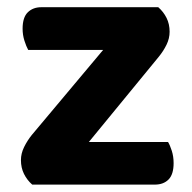

<svg xmlns="http://www.w3.org/2000/svg" viewBox="-20 -499 518 519"><path d="M125.7 0H67.1Q53.2 -12.1 44.9 -28.8Q36.6 -45.5 36.6 -66.2Q36.6 -84.2 45.2 -101.6Q53.7 -118.9 66 -134.2L355.6 -479.5H407.8Q421.9 -467.2 430.2 -450.6Q438.5 -434 438.5 -413.1Q438.5 -395.2 430.1 -378Q421.7 -360.8 408.9 -345.2ZM377.8 -479.5V-364.1H56.2Q50.9 -373.6 46 -389.1Q41.1 -404.6 41.1 -421.4Q41.1 -452.1 55.2 -465.8Q69.3 -479.5 91.6 -479.5ZM108 0V-115.2H434.2Q439.5 -106.6 444.4 -91.3Q449.3 -75.9 449.3 -58.1Q449.3 -27.6 435.6 -13.8Q421.9 0 398.6 0Z"/></svg>

Font: Baloo Paaji 2
Style: Regular
Weight: 400
Designer: Shuchita Grover, Noopur Datye and Ek Type
Foundry: Ek Type
Version: Version 1.700